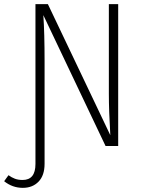

<svg xmlns="http://www.w3.org/2000/svg" viewBox="-69 -704 692 926"><path d="M501 -684V0H440L140 -631Q146 -545 146 -409V86Q146 142 117 172Q88 202 41 202Q-9 202 -49 170L-28 141Q-13 152 3 158Q19 164 40 164Q102 164 102 87V-684H162L463 -52Q456 -171 456 -252V-684Z"/></svg>

Font: Fira Sans Condensed ExtraLight
Style: Regular
Weight: 275
Width: 3
Designer: Carrois Corporate & Edenspiekermann AG
Foundry: Carrois Corporate GbR & Edenspiekermann AG
Version: Version 4.203